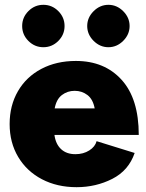

<svg xmlns="http://www.w3.org/2000/svg" viewBox="-20 -765 606 797"><path d="M20 -250Q20 -327 54.5 -386.5Q89 -446 151.5 -479Q214 -512 295 -512Q414 -512 485 -433.5Q556 -355 556 -205H206Q211 -167 233.5 -146Q256 -125 293 -125Q326 -125 350.5 -140.5Q375 -156 381 -179L539 -130Q514 -57 446 -22.5Q378 12 298 12Q217 12 154 -21Q91 -54 55.5 -113.5Q20 -173 20 -250ZM373 -315Q366 -353 343 -370.5Q320 -388 290 -388Q260 -388 237 -370.5Q214 -353 207 -315ZM342 -657Q342 -692 368.5 -718.5Q395 -745 430 -745Q465 -745 491.5 -718.5Q518 -692 518 -657Q518 -622 491.5 -595.5Q465 -569 430 -569Q395 -569 368.5 -595.5Q342 -622 342 -657ZM160 -745Q196 -745 222 -719Q248 -693 248 -657Q248 -621 222 -595Q196 -569 160 -569Q124 -569 98 -595Q72 -621 72 -657Q72 -693 98 -719Q124 -745 160 -745Z"/></svg>

Font: Oak Sans Black
Style: Regular
Weight: 900
Designer: Erik Kennedy, Walven
Foundry: Erik Kennedy, Walven
Version: Version 1.000